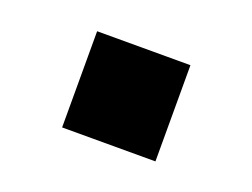

<svg xmlns="http://www.w3.org/2000/svg" viewBox="-48 -408 487 371"><g transform="rotate(20 196.0 -222.0)"><path d="M100.1 -123V-320.8H292V-123Z"/></g></svg>

Font: Montserrat-Arabic
Style: Bold
Weight: 700
Designer: Mohamed Gaber
Foundry: Kief Type Foundry
Version: Version 5.008;PS 005.008;hotconv 1.0.88;makeotf.lib2.5.64775